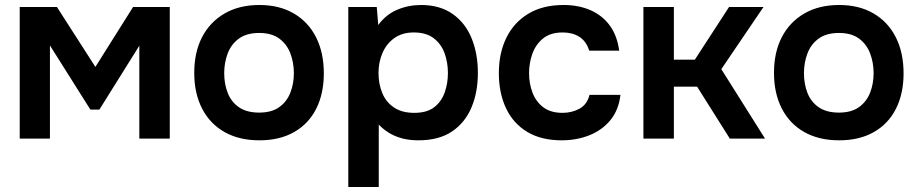

<svg xmlns="http://www.w3.org/2000/svg" viewBox="-20 -555 3678 769"><path d="M59 0V-527H208L362 -287L513 -527H660V0H538V-372L378 -116H342L180 -373V0Z M1019 7Q938 7 879.5 -26Q821 -59 789.5 -120Q758 -181 758 -263Q758 -346 789.5 -406.5Q821 -467 879.5 -501Q938 -535 1019 -535Q1099 -535 1157 -501Q1215 -467 1246 -405.5Q1277 -344 1277 -261Q1277 -180 1246.5 -119.5Q1216 -59 1158 -26Q1100 7 1019 7ZM1018 -104Q1068 -104 1098.5 -126Q1129 -148 1143 -184Q1157 -220 1157 -262Q1157 -304 1143 -341Q1129 -378 1098.5 -400.5Q1068 -423 1018 -423Q968 -423 937 -400.5Q906 -378 892 -341Q878 -304 878 -262Q878 -219 892 -183Q906 -147 937 -125.5Q968 -104 1018 -104Z M1375 194V-527H1489L1495 -455Q1526 -497 1571 -516Q1616 -535 1666 -535Q1742 -535 1793 -499Q1844 -463 1869 -401.5Q1894 -340 1894 -263Q1894 -186 1868.5 -125Q1843 -64 1790.5 -28.5Q1738 7 1656 7Q1618 7 1588 -1.5Q1558 -10 1535.5 -24.5Q1513 -39 1497 -56V194ZM1639 -103Q1690 -103 1719 -125.5Q1748 -148 1761 -184.5Q1774 -221 1774 -262Q1774 -305 1760.5 -342Q1747 -379 1717 -402Q1687 -425 1637 -425Q1591 -425 1559.5 -402.5Q1528 -380 1512 -343Q1496 -306 1496 -263Q1496 -219 1511 -182.5Q1526 -146 1558 -124.5Q1590 -103 1639 -103Z M2230 7Q2148 7 2092 -26.5Q2036 -60 2007 -121Q1978 -182 1978 -262Q1978 -342 2008 -403.5Q2038 -465 2096 -500Q2154 -535 2237 -535Q2298 -535 2345.5 -514Q2393 -493 2422.5 -452.5Q2452 -412 2460 -352H2340Q2328 -390 2300.5 -407.5Q2273 -425 2234 -425Q2184 -425 2154.5 -400.5Q2125 -376 2112 -339Q2099 -302 2099 -262Q2099 -220 2113 -183.5Q2127 -147 2156.5 -125Q2186 -103 2233 -103Q2271 -103 2301.5 -120Q2332 -137 2341 -175H2465Q2458 -114 2424.5 -73.5Q2391 -33 2340 -13Q2289 7 2230 7Z M2557 0V-527H2679V-316H2763L2900 -527H3038L2869 -278L3044 0H2903L2772 -208H2679V0Z M3341 7Q3260 7 3201.5 -26Q3143 -59 3111.5 -120Q3080 -181 3080 -263Q3080 -346 3111.5 -406.5Q3143 -467 3201.5 -501Q3260 -535 3341 -535Q3421 -535 3479 -501Q3537 -467 3568 -405.5Q3599 -344 3599 -261Q3599 -180 3568.5 -119.5Q3538 -59 3480 -26Q3422 7 3341 7ZM3340 -104Q3390 -104 3420.5 -126Q3451 -148 3465 -184Q3479 -220 3479 -262Q3479 -304 3465 -341Q3451 -378 3420.5 -400.5Q3390 -423 3340 -423Q3290 -423 3259 -400.5Q3228 -378 3214 -341Q3200 -304 3200 -262Q3200 -219 3214 -183Q3228 -147 3259 -125.5Q3290 -104 3340 -104Z"/></svg>

Font: Onest SemiBold
Style: Regular
Weight: 600
Designer: Dmitri Voloshin, Andrey Kudryavtsev
Foundry: Dmitri Voloshin, Andrey Kudryavtsev
Version: Version 1.000;gftools[0.9.33]